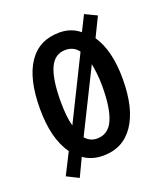

<svg xmlns="http://www.w3.org/2000/svg" viewBox="-123 -672 705 822"><g transform="rotate(-20 229.0 -261.5)"><path d="M417 -271Q417 -137 367.5 -63.5Q318 10 227 10Q175 10 138 -17L99 65L45 38L94 -59Q66 -99 53 -151.5Q40 -204 40 -271Q40 -407 88.5 -478.5Q137 -550 229 -550Q283 -550 321 -518L356 -588L410 -562L367 -474Q417 -401 417 -271ZM134 -270Q134 -199 146 -157L287 -442Q266 -471 228 -471Q179 -471 156.5 -421Q134 -371 134 -270ZM324 -271Q324 -303 321 -329Q318 -355 314 -375L174 -93Q195 -68 227 -68Q278 -68 301 -119Q324 -170 324 -271Z"/></g></svg>

Font: Noto Sans Thai ExtCond Med
Style: Regular
Weight: 500
Width: 2
Designer: Monotype Design Team
Foundry: Monotype Imaging Inc.
Version: Version 2.002; ttfautohint (v1.8.4.7-5d5b)